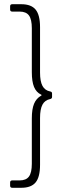

<svg xmlns="http://www.w3.org/2000/svg" viewBox="-20 -782 295 911"><path d="M38 109Q28 109 28 99V84Q28 74 38 74H73Q104 74 117.5 55.5Q131 37 131 -5V-220Q131 -264 141.5 -289.5Q152 -315 175 -328Q180 -331 175 -333Q152 -344 141.5 -369.5Q131 -395 131 -440V-648Q131 -690 117.5 -708.5Q104 -727 73 -727H38Q28 -727 28 -737V-752Q28 -762 38 -762H81Q128 -762 149 -736.5Q170 -711 170 -653V-438Q170 -396 181.5 -374.5Q193 -353 218 -348Q227 -347 227 -338V-322Q227 -314 218 -312Q193 -307 181.5 -285.5Q170 -264 170 -222V0Q170 58 149 83.5Q128 109 81 109Z"/></svg>

Font: Barlow Semi Condensed ExLight
Style: Regular
Weight: 275
Width: 4
Designer: Jeremy Tribby
Foundry: Tribby Type
Version: Version 1.408